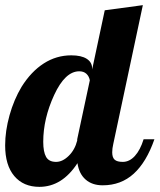

<svg xmlns="http://www.w3.org/2000/svg" viewBox="-33 -720 620 746"><path d="M135 -169Q135 -130 146 -110.5Q157 -91 185 -91Q210 -91 234 -114.5Q258 -138 267 -174V-179L316 -408Q313 -424 302.5 -433.5Q292 -443 275 -443Q220 -443 177.5 -351Q135 -259 135 -169ZM325 -454V-450L374 -680L522 -700L407 -160Q405 -151 404 -143.5Q403 -136 403 -128Q403 -108 412.5 -99.5Q422 -91 444 -91Q470 -91 491 -114Q512 -137 525 -179H567Q536 -90 486.5 -45Q437 0 366 0Q325 0 299.5 -22.5Q274 -45 268 -86Q238 -40 201 -17Q164 6 120 6Q58 6 22.5 -36Q-13 -78 -13 -155Q-13 -211 4 -272Q21 -333 51 -383Q88 -442 137 -473.5Q186 -505 244 -505Q283 -505 304 -491.5Q325 -478 325 -454Z"/></svg>

Font: Galada
Style: Regular
Weight: 400
Designer: Latin by Pablo Impallari, Bengali by Jeremie Hornus, Yoann Minet, and Juan Bruce
Foundry: black foundry
Version: Version 1.261;PS 1.261;hotconv 1.0.86;makeotf.lib2.5.63406